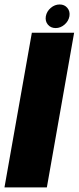

<svg xmlns="http://www.w3.org/2000/svg" viewBox="-30 -818 344 838"><path d="M-10.5 0 109 -675H293.5L174.5 0ZM213 -695.5Q191.5 -695.5 179 -710.5Q166.5 -725.5 170 -747Q174 -768.5 191.5 -783.5Q209 -798.5 230.5 -798.5Q251.5 -798.5 264 -783.5Q276.5 -768.5 273 -747Q269 -725.5 251.5 -710.5Q234 -695.5 213 -695.5Z"/></svg>

Font: Anybody ExtraBold
Style: Italic
Weight: 800
Italic angle: -10°
Designer: Tyler Finck
Foundry: Etcetera Type Company
Version: Version 1.010; ttfautohint (v1.8.3) -l 8 -r 50 -G 200 -x 14 